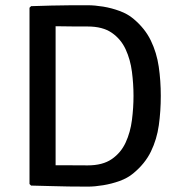

<svg xmlns="http://www.w3.org/2000/svg" viewBox="-20 -707 686 732"><path d="M593 -341.5Q593 -283 585.5 -229.5Q578 -176 555.5 -129.5Q533 -83 488 -46Q466.5 -28 436 -17Q405.5 -6 373.2 -0.8Q341 4.5 315 4.5Q274.5 4.5 242 4Q209.5 3.5 175.8 2.5Q142 1.5 98.5 0.5L92.5 -5.5V-677.5L98.5 -683.5Q142 -685 175.8 -685.8Q209.5 -686.5 242 -686.8Q274.5 -687 315 -687Q341 -687 373.2 -681.8Q405.5 -676.5 436 -665.2Q466.5 -654 488 -636Q532.5 -599 555 -552.5Q577.5 -506 585.2 -452.8Q593 -399.5 593 -341.5ZM489 -341.5Q489 -387 483 -433.5Q477 -480 459 -519Q441 -558 406.2 -582Q371.5 -606 314.5 -606Q282 -606 254.5 -606.2Q227 -606.5 192 -607V-77Q227 -77 254.5 -76.8Q282 -76.5 314.5 -76.5Q371.5 -76.5 406.2 -100.5Q441 -124.5 459 -163.5Q477 -202.5 483 -249.2Q489 -296 489 -341.5Z"/></svg>

Font: Signika Negative SC
Style: Regular
Weight: 400
Designer: Anna Giedryś
Foundry: Anna Giedryś
Version: Version 2.000; ttfautohint (v1.8.3) -l 8 -r 50 -G 200 -x 9 -